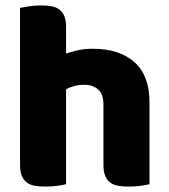

<svg xmlns="http://www.w3.org/2000/svg" viewBox="-20 -681 625 709"><path d="M532 -1Q522 2 500.5 5Q479 8 456 8Q434 8 416.5 5Q399 2 387 -7Q375 -16 368.5 -31.5Q362 -47 362 -72V-294Q362 -335 341.5 -351.5Q321 -368 291 -368Q271 -368 253 -363Q235 -358 224 -351V-1Q214 2 192.5 5Q171 8 148 8Q126 8 108.5 5Q91 2 79 -7Q67 -16 60.5 -31.5Q54 -47 54 -72V-652Q65 -654 86.5 -657.5Q108 -661 130 -661Q152 -661 169.5 -658Q187 -655 199 -646Q211 -637 217.5 -621.5Q224 -606 224 -581V-483Q237 -488 263.5 -494.5Q290 -501 322 -501Q421 -501 476.5 -451.5Q532 -402 532 -304Z"/></svg>

Font: Baloo Thambi
Style: Regular
Weight: 400
Designer: Aadarsh Rajan and Ek Type
Foundry: Ek Type
Version: Version 1.100;PS 1.000;hotconv 1.0.88;makeotf.lib2.5.647800;